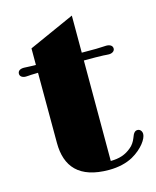

<svg xmlns="http://www.w3.org/2000/svg" viewBox="-107 -765 686 847"><g transform="rotate(-15 236.0 -341.0)"><path d="M93.8 -165.5C93.8 -56.6 149.9 9.3 285.2 9.3C329.6 9.3 366.2 0 395 -15.6C445.3 -43.9 471.7 -84 471.7 -105C471.7 -118.7 462.9 -128.4 451.7 -128.4C440.9 -128.4 433.1 -122.1 424.8 -98.1C419.4 -84 409.7 -68.8 397.9 -59.6C371.1 -36.6 342.3 -27.3 302.7 -26.9V-485.8H356.4C373.5 -485.8 383.8 -485.4 392.1 -484.9C401.4 -484.4 407.7 -483.4 417 -483.4C430.7 -483.4 443.4 -490.7 443.4 -502.9C443.4 -516.6 431.2 -523.4 414.6 -523.4C409.2 -523.4 404.3 -522.9 394.5 -522.5C386.7 -522 377.9 -521.5 368.2 -521.5H302.7V-690.9L93.3 -597.2V-521.5H85.9C75.2 -521.5 66.9 -522 59.6 -522.5C49.3 -522.9 43.9 -523.4 39.1 -523.4C21.5 -523.4 10.7 -516.6 10.7 -502.9C10.7 -490.7 22.5 -483.4 37.1 -483.4C45.9 -483.4 52.2 -484.4 62 -484.9C68.8 -485.4 79.1 -485.8 93.3 -485.8Z"/></g></svg>

Font: Limelight
Style: Regular
Weight: 400
Designer: Nicole Fally
Foundry: Nicole Fally
Version: Version 1.002